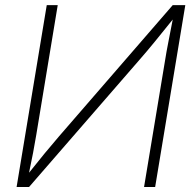

<svg xmlns="http://www.w3.org/2000/svg" viewBox="-20 -748 776 768"><path d="M600.6 0H556.2L640.6 -508.3Q645.5 -540 653.6 -580.8Q661.6 -621.6 670.9 -669.9Q630.9 -620.1 599.6 -581.8Q568.4 -543.5 537.1 -507.8L96.2 0H46.4L167 -727.5H210.9L125 -208Q119.6 -174.8 112.3 -136.7Q105 -98.6 96.2 -57.1Q128.4 -97.7 158.9 -134.8Q189.5 -171.9 215.3 -201.7L670.9 -727.5H721.2Z"/></svg>

Font: Inter Extra Light
Style: Italic
Weight: 200
Italic angle: -9.39999°
Designer: Rasmus Andersson
Foundry: rsms
Version: Version 4.000;git-3c8e0fc